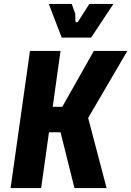

<svg xmlns="http://www.w3.org/2000/svg" viewBox="-20 -960 670 980"><path d="M34 0 133 -700H289L249 -415H298L459 -700H630L430 -358L524 0H360L289 -285H230L190 0ZM295 -768 229 -940H346L364 -890L365 -853Q365 -847 370.5 -846Q376 -845 380 -852L436 -940H559L445 -768Z"/></svg>

Font: Finlandica
Style: Italic
Weight: 400
Italic angle: -8°
Designer: Niklas Ekholm, Juho Hiilivirta, Jaakko Suomalainen
Foundry: Helsinki Type Studio
Version: Version 1.064